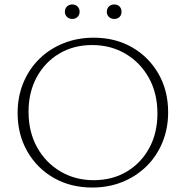

<svg xmlns="http://www.w3.org/2000/svg" viewBox="-20 -834 833 861"><path d="M394 7Q297 7 221.5 -36Q146 -79 102.5 -155Q59 -231 59 -327Q59 -401 85 -463.5Q111 -526 157.5 -571Q204 -616 266 -640.5Q328 -665 400 -665Q497 -665 572 -622Q647 -579 690.5 -503.5Q734 -428 734 -331Q734 -257 708 -194.5Q682 -132 635.5 -87Q589 -42 527.5 -17.5Q466 7 394 7ZM400 -26Q484 -26 548.5 -64.5Q613 -103 649.5 -170.5Q686 -238 686 -325Q686 -415 648 -484Q610 -553 543.5 -592.5Q477 -632 393 -632Q310 -632 245.5 -593.5Q181 -555 144.5 -487.5Q108 -420 108 -333Q108 -243 146 -174Q184 -105 250.5 -65.5Q317 -26 400 -26ZM304 -749Q290 -749 280.5 -758Q271 -767 271 -781Q271 -796 280.5 -805Q290 -814 304 -814Q318 -814 327.5 -805Q337 -796 337 -781Q337 -767 327.5 -758Q318 -749 304 -749ZM492 -749Q478 -749 468.5 -758Q459 -767 459 -781Q459 -796 468.5 -805Q478 -814 492 -814Q507 -814 516 -805Q525 -796 525 -781Q525 -767 516 -758Q507 -749 492 -749Z"/></svg>

Font: Ysabeau Infant ExtraLight
Style: Regular
Weight: 250
Designer: Christian Thalmann (Catharsis Fonts)
Version: Version 2.001;gftools[0.9.30]; featfreeze: ss01,ss02,lnum